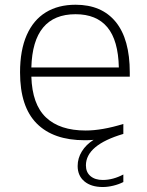

<svg xmlns="http://www.w3.org/2000/svg" viewBox="-20 -568 606 790"><path d="M514 -252.5H109Q112.5 -138.5 169.2 -84.8Q226 -31 332.5 -31Q399.5 -31 487.5 -58V-17Q333.5 28.5 333.5 112.5Q333.5 140.5 352.2 156.5Q371 172.5 403 172.5Q444.5 172.5 487.5 150V181Q469 190.5 446.2 196Q423.5 201.5 403 201.5Q355 201.5 327.2 178.2Q299.5 155 299.5 115Q299.5 83 316.8 55Q334 27 365 7.5Q347 9 328.5 9Q199.5 9 131 -60Q62.5 -129 62.5 -270Q62.5 -361.5 90 -423.8Q117.5 -486 168.5 -517.2Q219.5 -548.5 291 -548.5Q398.5 -548.5 456.2 -477.8Q514 -407 514 -269.5ZM109 -290.5H469Q466.5 -402 421.8 -455.8Q377 -509.5 291 -509.5Q115 -509.5 109 -290.5Z"/></svg>

Font: Encode Sans Expanded ExtraLight
Style: Regular
Weight: 275
Width: 7
Designer: Multiple Designers
Foundry: Impallari Type
Version: Version 2.000